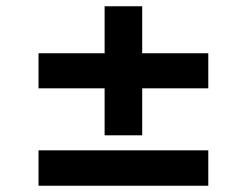

<svg xmlns="http://www.w3.org/2000/svg" viewBox="-20 -593 788 613"><path d="M314 -161V-311H103V-423H314V-573H434V-423H645V-311H434V-161ZM103 0V-113H645V0Z"/></svg>

Font: Nunito Sans 7pt Expanded ExtraBold
Style: Regular
Weight: 800
Width: 7
Designer: Vernon Adams
Foundry: Vernon Adams
Version: Version 3.101;gftools[0.9.27]